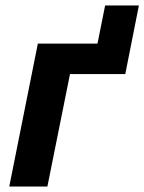

<svg xmlns="http://www.w3.org/2000/svg" viewBox="-20 -685 530 705"><path d="M14 0H154L237 -413H440L490 -665H366L338 -525H119Z"/></svg>

Font: LVC Sans
Style: Bold Italic
Weight: 700
Italic angle: -11.31°
Designer: Mike Abbink, Paul van der Laan, Pieter van Rosmalen
Foundry: Bold Monday
Version: Version 3.0